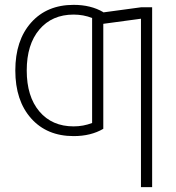

<svg xmlns="http://www.w3.org/2000/svg" viewBox="-20 -550 724 790"><path d="M560 -520H606V220H560V-473L405 -452V-20Q354 10 283 10Q173 10 108 -63Q43 -136 43 -260Q43 -384 108 -457Q173 -530 283 -530Q354 -530 405 -500V-499ZM283 -30Q323 -30 359 -44V-476Q323 -490 283 -490Q194 -490 142 -428.5Q90 -367 90 -260Q90 -153 142 -91.5Q194 -30 283 -30Z"/></svg>

Font: M PLUS 1p Light
Style: Regular
Weight: 300
Version: Version 1.061